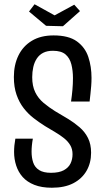

<svg xmlns="http://www.w3.org/2000/svg" viewBox="-20 -870 489 900"><path d="M223 10Q175 10 141 -3.5Q107 -17 86.5 -40Q66 -63 56 -93.5Q46 -124 46 -158Q46 -173 47.5 -188.5Q49 -204 52 -220H134Q131 -204 129.5 -188.5Q128 -173 128 -159Q128 -131 135.5 -108.5Q143 -86 163 -73Q183 -60 219 -60Q257 -60 279 -72Q301 -84 310.5 -103.5Q320 -123 320 -147Q320 -171 309.5 -189Q299 -207 281 -221.5Q263 -236 239.5 -250Q216 -264 191 -279Q164 -296 138 -316Q112 -336 91 -363Q70 -390 57.5 -426Q45 -462 45 -509Q45 -566 66.5 -610Q88 -654 129.5 -679Q171 -704 231 -704Q302 -704 340.5 -676Q379 -648 394 -603Q409 -558 409 -505Q409 -486 407.5 -467Q406 -448 404 -430Q402 -412 400 -394H313Q317 -421 319.5 -449Q322 -477 322 -504Q322 -539 314.5 -568.5Q307 -598 287 -615Q267 -632 228 -632Q201 -632 182.5 -622.5Q164 -613 152.5 -595.5Q141 -578 136 -555.5Q131 -533 131 -508Q131 -467 145 -438Q159 -409 184 -388Q209 -367 238 -349Q269 -331 298.5 -313Q328 -295 353 -273.5Q378 -252 392.5 -223Q407 -194 407 -154Q407 -106 385.5 -69Q364 -32 323.5 -11Q283 10 223 10ZM275 -747 196 -749 116 -816 142 -850 236 -798 328 -848 355 -818Z"/></svg>

Font: Truculenta Medium
Style: Regular
Weight: 500
Version: Version 1.002